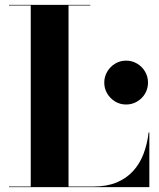

<svg xmlns="http://www.w3.org/2000/svg" viewBox="-20 -770 654 790"><path d="M17 0V-2.5H106.5V-747.5H17V-750H351.5V-747.5H262V-2.5H364Q419.5 -2.5 459.8 -19.2Q500 -36 527.5 -66Q555 -96 570.5 -136.8Q586 -177.5 591.5 -225H594.5V0ZM499 -340Q474 -340 453.8 -352.2Q433.5 -364.5 421.2 -385Q409 -405.5 409 -430Q409 -454.5 421.2 -475.2Q433.5 -496 453.8 -508.2Q474 -520.5 499 -520.5Q523.5 -520.5 544.2 -508.2Q565 -496 577 -475.2Q589 -454.5 589 -430Q589 -405.5 577 -385Q565 -364.5 544.2 -352.2Q523.5 -340 499 -340Z"/></svg>

Font: Bodoni Moda 72pt
Style: Bold
Weight: 700
Designer: Owen Earl
Foundry: indestructible type
Version: Version 2.004